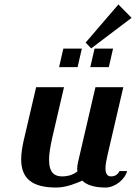

<svg xmlns="http://www.w3.org/2000/svg" viewBox="-20 -831 610 861"><path d="M511 -811 364 -640 389 -614 570 -751ZM404 -613 385 -530H468L487 -613ZM264 -613 245 -530H328L347 -613ZM408 -440 330 -104C328 -94 326 -84 326 -75C326 -71 327 -66 327 -62C312 -51 292 -40 258 -40C225 -40 200 -56 200 -115C200 -140 205 -171 214 -212L267 -440H142L86 -200C79 -169 75 -141 75 -117C75 -31 123 10 232 10C279 10 326 -11 349 -21C368 -2 402 10 453 10C496 10 541 -27 550 -64H516C508 -47 494 -40 478 -40C460 -40 453 -54 453 -76C453 -92 457 -113 462 -135L533 -440Z"/></svg>

Font: Pfennig
Style: BoldItalic
Weight: 700
Italic angle: -13°
Version: Version 20100423